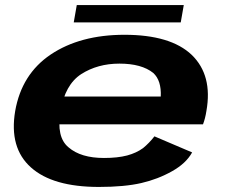

<svg xmlns="http://www.w3.org/2000/svg" viewBox="-20 -733 889 759"><path d="M371 6 391 -108.5Q299.5 -108.5 251 -150.5Q201.5 -191 219.5 -293.5Q236.5 -398 301 -440Q366 -481.5 452 -481.5Q540 -481.5 586 -444.5Q618.5 -414.5 615.5 -351.5H212L193 -241.5H782.5Q791.5 -265 796 -294.5Q821 -435.5 738 -516Q654.5 -595.5 472 -595.5Q297 -595.5 180.5 -517.5Q65.5 -440 40 -294Q15.5 -148.5 102.5 -71Q188.5 6 371 6ZM391 -108.5 371 6Q472.5 6 539 -9.5Q604 -24.5 660 -56Q715.5 -87 739.5 -130.5L590.5 -194Q570 -167.5 545.5 -147.5Q519.5 -128.5 483 -118.5Q445 -108.5 391 -108.5ZM271.5 -644.5H694.5L706.5 -713H283.5Z"/></svg>

Font: Anybody Expanded
Style: Bold Italic
Weight: 700
Width: 7
Italic angle: -10°
Version: Version 1.113;gftools[0.9.25]